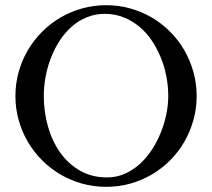

<svg xmlns="http://www.w3.org/2000/svg" viewBox="-20 -704 813 736"><path d="M733.9 -335.9Q733.9 -383.8 721.4 -428.2Q709 -472.7 686.5 -511.5Q664.1 -550.3 632.6 -582Q601.1 -613.8 562.5 -636.5Q523.9 -659.2 479.5 -671.6Q435.1 -684.1 387.2 -684.1Q338.9 -684.1 294.4 -671.6Q250 -659.2 211.4 -636.5Q172.9 -613.8 141.1 -582Q109.4 -550.3 86.7 -511.5Q64 -472.7 51.5 -428.2Q39.1 -383.8 39.1 -335.9Q39.1 -288.1 51.5 -243.7Q64 -199.2 86.7 -160.4Q109.4 -121.6 141.1 -89.8Q172.9 -58.1 211.4 -35.4Q250 -12.7 294.4 -0.2Q338.9 12.2 387.2 12.2Q435.1 12.2 479.5 -0.2Q523.9 -12.7 562.5 -35.4Q601.1 -58.1 632.6 -89.8Q664.1 -121.6 686.5 -160.4Q709 -199.2 721.4 -243.7Q733.9 -288.1 733.9 -335.9ZM625 -335.9Q625 -302.7 617.7 -266.6Q610.4 -230.5 596.4 -195.8Q582.5 -161.1 562.3 -130.1Q542 -99.1 515.9 -75.4Q489.7 -51.8 458.3 -37.8Q426.8 -23.9 390.1 -23.9Q331.5 -23.9 286.4 -50Q241.2 -76.2 210.4 -119.6Q179.7 -163.1 163.8 -219.2Q147.9 -275.4 147.9 -335.9Q147.9 -373 155 -410.9Q162.1 -448.7 175.8 -483.6Q189.5 -518.6 209.5 -549.1Q229.5 -579.6 255.4 -602.3Q281.2 -625 313 -637.9Q344.7 -650.9 381.8 -650.9Q419.9 -650.9 452.9 -637.9Q485.8 -625 512.9 -602.8Q540 -580.6 560.8 -550Q581.5 -519.5 595.9 -484.6Q610.4 -449.7 617.7 -411.6Q625 -373.5 625 -335.9Z"/></svg>

Font: Galatia SIL
Style: Regular
Weight: 400
Designer: Development by SIL's NRSI team
Version: Version 2.1